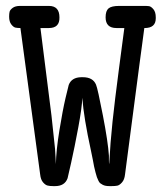

<svg xmlns="http://www.w3.org/2000/svg" viewBox="-20 -631 565 656"><path d="M11.2 -574.2Q11.2 -584 12.7 -590.6Q14.2 -597.2 23.2 -604Q32.2 -610.8 48.8 -610.8H147Q183.1 -610.8 183.1 -571.8Q184.1 -535.2 147 -535.2Q146.5 -535.2 146 -535.2H118.2L155.8 -236.8L168 -123L169.9 -91.8L170.9 -69.8Q171.9 -117.7 182.9 -185.3Q193.8 -252.9 204.1 -296.9L214.8 -340.8Q224.6 -366.7 257.8 -367.2H263.2Q297.4 -367.2 308.1 -341.8Q314 -327.6 331.5 -236.8Q349.1 -146 352.1 -99.1Q352.1 -94.2 352.1 -84.7Q352.1 -75.2 353 -69.8Q356.9 -144 364.5 -215.6Q372.1 -287.1 386.5 -396.5Q400.9 -505.9 404.8 -535.2H377.9Q340.8 -535.2 340.8 -571.8Q340.8 -593.8 350.8 -602.3Q360.8 -610.8 387.2 -610.8H474.1Q482.9 -610.8 489.5 -609.9Q496.1 -608.9 504.2 -599.4Q512.2 -589.8 512.2 -571.8Q512.2 -570.3 512.2 -568.4Q512.2 -535.2 474.1 -535.2Q473.6 -535.2 473.1 -535.2Q470.2 -515.1 465.1 -475.1Q460 -435.1 457 -415L407.2 -35.2Q405.3 -17.1 396.7 -7.6Q388.2 2 380.6 3.4Q373 4.9 360.8 4.9H355Q347.2 4.9 341.6 3.9Q335.9 2.9 331.1 0.5Q326.2 -2 322.5 -4.9Q318.8 -7.8 315.9 -14.4Q313 -21 311 -25.9Q309.1 -30.8 306.2 -42.5Q303.2 -54.2 301.5 -62Q299.8 -69.8 296.9 -86.4Q293.9 -103 291 -115.2Q266.1 -229 261.2 -296.9Q260.3 -264.6 247.6 -196.3Q234.9 -127.9 223.1 -75.2L210.9 -22Q201.2 4.9 168 4.9H162.1Q149.9 4.9 142.3 2.9Q134.8 1 127 -8.1Q119.1 -17.1 117.2 -35.2L49.8 -535.2Q40 -535.2 33 -536.6Q25.9 -538.1 18.6 -547.6Q11.2 -557.1 11.2 -574.2Z"/></svg>

Font: CMU Typewriter Text
Style: Bold
Weight: 700
Version: Version 0.7.0